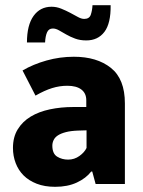

<svg xmlns="http://www.w3.org/2000/svg" viewBox="-20 -710 552 741"><path d="M67 -438Q108 -462 159.5 -476.5Q211 -491 265 -491Q354 -491 408 -448Q462 -405 462 -311V0H349L336 -48H332Q312 -22 276.5 -5.5Q241 11 193 11Q152 11 121.5 -1Q91 -13 71 -33Q51 -53 40.5 -80.5Q30 -108 30 -139Q30 -181 48.5 -211Q67 -241 98.5 -260Q130 -279 172.5 -288Q215 -297 263 -297H313V-323Q313 -350 294 -364.5Q275 -379 240 -379Q210 -379 181 -370Q152 -361 117 -341ZM314 -207 281 -206Q253 -205 234 -200Q215 -195 203.5 -187.5Q192 -180 187 -169.5Q182 -159 182 -148Q182 -117 200.5 -105.5Q219 -94 243 -94Q267 -94 286.5 -108Q306 -122 314 -139ZM84 -546Q84 -613 109.5 -648.5Q135 -684 179 -684Q198 -684 216.5 -676.5Q235 -669 251 -660.5Q267 -652 280.5 -644.5Q294 -637 305 -637Q325 -637 330.5 -653.5Q336 -670 337 -690H407Q408 -620 383 -587Q358 -554 313 -554Q289 -554 270 -561Q251 -568 235.5 -577Q220 -586 207.5 -593Q195 -600 184 -600Q168 -600 161.5 -585Q155 -570 154 -546Z"/></svg>

Font: Mukta Mahee ExtraBold
Style: Regular
Weight: 800
Designer: Shuchita Grover, Noopur Datye, Girish Dalvi, Yashodeep Gholap
Foundry: Ek Type
Version: Version 2.538;PS 1.000;hotconv 16.6.51;makeotf.lib2.5.65220;